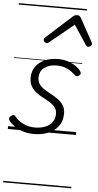

<svg xmlns="http://www.w3.org/2000/svg" viewBox="-76 -928 686 1345"><g transform="rotate(5 267.5 -255.0)"><path d="M185 19Q140 19 104 6.5Q68 -6 43 -25Q18 -44 6 -61Q1 -69 2.5 -76.5Q4 -84 13 -92Q23 -100 30.5 -101Q38 -102 45 -93Q66 -67 102 -47Q138 -27 188 -27Q227 -27 258.5 -39Q290 -51 308.5 -75.5Q327 -100 327 -135Q327 -162 312.5 -180.5Q298 -199 275.5 -213Q253 -227 227.5 -240Q202 -253 179.5 -270Q157 -287 142.5 -311Q128 -335 128 -372Q128 -417 150.5 -449.5Q173 -482 214 -500.5Q255 -519 308 -519Q350 -519 383 -507Q416 -495 438.5 -478.5Q461 -462 470 -446Q476 -437 475 -430.5Q474 -424 464 -417Q456 -411 449 -410.5Q442 -410 435 -417Q409 -442 377.5 -457.5Q346 -473 303 -473Q249 -473 216 -448Q183 -423 183 -377Q183 -349 197.5 -330Q212 -311 235 -296.5Q258 -282 283.5 -268.5Q309 -255 331.5 -238.5Q354 -222 368.5 -199Q383 -176 383 -142Q383 -89 356 -53Q329 -17 284 1Q239 19 185 19ZM218 -623Q210 -623 203 -630Q196 -637 196 -645Q196 -650 198.5 -654Q201 -658 205 -662L385 -825Q393 -832 400.5 -834.5Q408 -837 416 -837Q423 -837 429 -834Q435 -831 440 -823L530 -660Q533 -655 534 -651Q535 -647 535 -644Q535 -635 526.5 -629Q518 -623 510 -623Q504 -623 500 -626Q496 -629 493 -634L404 -769L239 -634Q233 -629 228 -626Q223 -623 218 -623ZM0 365H479V375H0ZM0 -20H479V0H0ZM0 -505H479V-500H0ZM0 -885H479V-875H0Z"/></g></svg>

Font: Playwrite DK Loopet Guides
Style: Regular
Weight: 400
Designer: Veronika Burian, José Scaglione
Foundry: TypeTogether
Version: Version 1.003